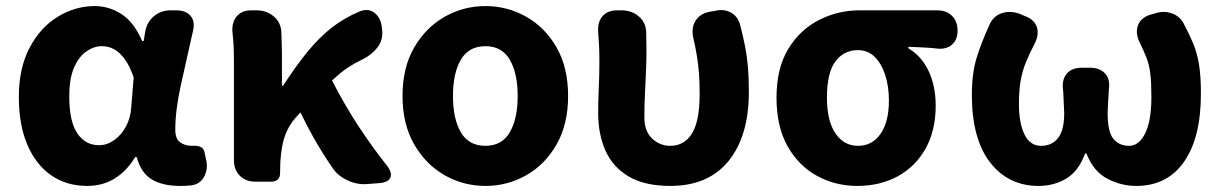

<svg xmlns="http://www.w3.org/2000/svg" viewBox="-20 -598 4020 632"><path d="M267 14Q199 14 148.5 -21Q98 -56 70 -121.5Q42 -187 42 -279Q42 -373 77 -440Q112 -507 169.5 -542.5Q227 -578 292 -578Q339 -578 380 -551.5Q421 -525 448 -463H453L458 -494Q464 -526 487 -545Q510 -564 542 -564H560Q592 -564 607.5 -545.5Q623 -527 615 -495Q595 -406 576 -321Q557 -236 557 -171Q557 -141 573 -129.5Q589 -118 612 -118Q616 -118 616.5 -118Q617 -118 618 -118Q632 -119 642 -113.5Q652 -108 654 -93L660 -65Q664 -38 651 -15Q638 8 611 12Q608 12 598.5 13Q589 14 573 14Q515 14 479.5 -7.5Q444 -29 430 -81H425Q367 14 267 14ZM306 -120Q332 -120 355.5 -136.5Q379 -153 394.5 -181.5Q410 -210 412 -245L420 -343Q385 -446 315 -446Q289 -446 264 -428.5Q239 -411 223.5 -375Q208 -339 208 -281Q208 -198 234.5 -159Q261 -120 306 -120Z M1186 8Q1154 10 1122.5 -5Q1091 -20 1074 -46Q1057 -71 1042.5 -94Q1028 -117 1010.5 -148Q993 -179 969 -228L958 -216Q927 -183 914.5 -140Q902 -97 902 -34V-29Q902 0 872 0H821Q789 0 769.5 -19.5Q750 -39 750 -71V-392Q750 -426 749 -445.5Q748 -465 745 -494Q743 -525 759.5 -544.5Q776 -564 808 -564H825Q857 -564 880.5 -544.5Q904 -525 906 -494Q906 -487 907 -464.5Q908 -442 908 -425V-316H912Q954 -381 992.5 -428Q1031 -475 1072 -507Q1113 -539 1163 -560Q1192 -572 1213 -555.5Q1234 -539 1237 -507L1238 -498Q1241 -466 1222.5 -442Q1204 -418 1176 -404Q1149 -391 1126.5 -376.5Q1104 -362 1073 -333Q1114 -253 1158.5 -185Q1203 -117 1252 -55Q1272 -30 1265 -13.5Q1258 3 1226 5Z M1578 14Q1506 14 1444 -21Q1382 -56 1343.5 -122.5Q1305 -189 1305 -282Q1305 -376 1343.5 -442Q1382 -508 1444 -543Q1506 -578 1578 -578Q1650 -578 1712 -543Q1774 -508 1812 -442Q1850 -376 1850 -282Q1850 -189 1812 -122.5Q1774 -56 1712 -21Q1650 14 1578 14ZM1578 -118Q1632 -118 1658 -162.5Q1684 -207 1684 -282Q1684 -357 1658 -401.5Q1632 -446 1578 -446Q1523 -446 1497 -401.5Q1471 -357 1471 -282Q1471 -207 1497 -162.5Q1523 -118 1578 -118Z M2186 14Q2103 14 2050.5 -16.5Q1998 -47 1973.5 -101Q1949 -155 1949 -226Q1949 -268 1951 -309.5Q1953 -351 1953 -392Q1953 -426 1952 -445.5Q1951 -465 1949 -494Q1947 -526 1963.5 -545Q1980 -564 2012 -564H2026Q2058 -564 2081.5 -545Q2105 -526 2107 -494Q2107 -487 2107.5 -464.5Q2108 -442 2108 -425Q2108 -402 2106.5 -366Q2105 -330 2103 -290Q2101 -250 2101 -212Q2101 -166 2126.5 -142Q2152 -118 2186 -118Q2233 -118 2258 -159Q2283 -200 2283 -288Q2283 -325 2281 -353.5Q2279 -382 2274.5 -410.5Q2270 -439 2262 -474Q2255 -506 2269 -529Q2283 -552 2314 -559L2332 -562Q2364 -570 2388 -555.5Q2412 -541 2418 -509Q2427 -474 2433 -443Q2439 -412 2442 -377Q2445 -342 2445 -295Q2445 -151 2378.5 -68.5Q2312 14 2186 14Z M2802 14Q2729 14 2668.5 -19.5Q2608 -53 2572 -117.5Q2536 -182 2536 -276Q2536 -374 2575 -437.5Q2614 -501 2676.5 -532.5Q2739 -564 2809 -564H3065Q3095 -564 3113.5 -546Q3132 -528 3132 -497Q3132 -467 3113.5 -451Q3095 -435 3065 -438Q3050 -440 3040 -440.5Q3030 -441 3015 -442Q3000 -443 2970 -444V-439Q3013 -414 3036.5 -364.5Q3060 -315 3060 -250Q3060 -169 3027 -109.5Q2994 -50 2935.5 -18Q2877 14 2802 14ZM2804 -118Q2851 -118 2878.5 -157.5Q2906 -197 2906 -267Q2906 -313 2894 -350.5Q2882 -388 2859.5 -410.5Q2837 -433 2804 -433Q2758 -433 2730 -396Q2702 -359 2702 -276Q2702 -200 2730 -159Q2758 -118 2804 -118Z M3399 14Q3299 14 3239 -63.5Q3179 -141 3179 -286Q3179 -357 3195 -408.5Q3211 -460 3236 -514Q3248 -544 3276 -554Q3304 -564 3335 -553L3354 -545Q3384 -534 3392.5 -510Q3401 -486 3387 -457Q3370 -424 3358 -395.5Q3346 -367 3340 -334.5Q3334 -302 3334 -255Q3334 -194 3352 -156Q3370 -118 3407 -118Q3443 -118 3463 -144Q3483 -170 3483 -225Q3483 -232 3482 -248.5Q3481 -265 3480.5 -281Q3480 -297 3479 -304Q3475 -336 3491.5 -355.5Q3508 -375 3541 -375H3568Q3601 -375 3618 -355.5Q3635 -336 3630 -304Q3630 -300 3629 -285Q3628 -270 3627 -253Q3626 -236 3626 -225Q3626 -165 3644.5 -141.5Q3663 -118 3697 -118Q3729 -118 3749.5 -159Q3770 -200 3770 -279Q3770 -326 3766.5 -355Q3763 -384 3754 -407.5Q3745 -431 3730 -461Q3717 -490 3725.5 -514Q3734 -538 3764 -549L3779 -553Q3809 -564 3837.5 -554Q3866 -544 3879 -515Q3896 -483 3908 -454Q3920 -425 3926.5 -387Q3933 -349 3933 -290Q3933 -145 3877.5 -65.5Q3822 14 3720 14Q3670 14 3624.5 -10Q3579 -34 3556 -93H3552Q3530 -34 3489.5 -10Q3449 14 3399 14Z"/></svg>

Font: Chiron GoRound TC EB
Style: Regular
Weight: 700
Designer: Ryoko NISHIZUKA 西塚涼子 (kana, bopomofo & ideographs); Paul D. Hunt (Latin, Greek & Cyrillic); Sandoll Communications 산돌커뮤니
Foundry: Adobe
Version: Version 1.000;hotconv 1.1.1;makeotfexe 2.6.0